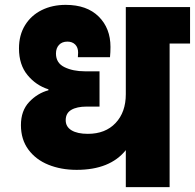

<svg xmlns="http://www.w3.org/2000/svg" viewBox="-20 -769 801 789"><path d="M761 -590H677V0H497V-152Q432 -71 295 -71Q231 -71 179 -92Q127 -113 96.5 -154.5Q66 -196 66 -255Q66 -314 100 -350Q134 -386 179 -398V-402Q128 -418 93 -460.5Q58 -503 58 -570Q58 -625 83 -665.5Q108 -706 151.5 -727.5Q195 -749 250 -749Q337 -749 385.5 -701Q434 -653 434 -576Q434 -554 432 -534H300L301 -553Q301 -574 289 -586Q277 -598 257 -598Q235 -598 222.5 -584.5Q210 -571 210 -549Q210 -510 245 -493Q280 -476 328 -476H389V-331H336Q296 -331 273 -317.5Q250 -304 250 -275Q250 -248 274 -233.5Q298 -219 341 -219Q413 -219 455 -263.5Q497 -308 497 -382V-740H761Z"/></svg>

Font: DVN-Poppins ExtBd
Style: Regular
Weight: 800
Designer: Ninad Kale (Devanagari), Jonny Pinhorn (Latin)
Foundry: Indian Type Foundry
Version: 4.004